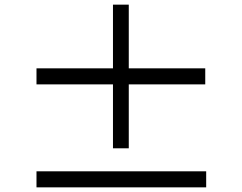

<svg xmlns="http://www.w3.org/2000/svg" viewBox="-20 -824 1040 826"><path d="M863 -461V-530H534V-804H466V-530H137V-461H466V-186H534V-461ZM867 -87H137V-18H867Z"/></svg>

Font: Noto Sans CJK HK
Style: Regular
Weight: 400
Designer: Ryoko NISHIZUKA 西塚涼子 (kana, bopomofo & ideographs); Paul D. Hunt (Latin, Greek & Cyrillic); Sandoll Communications 산돌커뮤니
Foundry: Adobe
Version: Version 2.004;hotconv 1.0.118;makeotfexe 2.5.65603